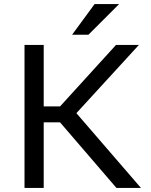

<svg xmlns="http://www.w3.org/2000/svg" viewBox="-20 -920 740 940"><path d="M100 0V-700H194V-399H274L548 -700H660L354 -366L670 0H550L274 -321H194V0ZM333 -750 443 -900H563L413 -750Z"/></svg>

Font: Golos Text VF
Style: Regular
Weight: 400
Designer: A.Korolkova, Vitaly Kuzmin
Foundry: ParaType Ltd
Version: Version 2.003